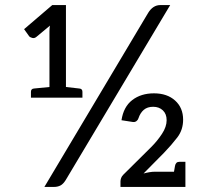

<svg xmlns="http://www.w3.org/2000/svg" viewBox="-20 -737 826 757"><path d="M102 -352V-375Q102 -387 114 -388L175 -394V-614Q175 -619 175.5 -625Q176 -631 177 -636L124 -592Q116 -585 107 -587.5Q98 -590 95 -594L75 -622L186 -717H240V-394L293 -388Q305 -387 305 -375V-352ZM155 0 564 -686Q583 -717 612 -717H651L239 -27Q229 -11 218 -5.5Q207 0 193 0ZM455 0V-22Q455 -28 457.5 -35Q460 -42 466 -48L577 -158Q600 -181 618.5 -209Q637 -237 637 -263Q637 -288 622 -302Q607 -316 584 -316Q561 -316 547 -304Q533 -292 526 -271Q524 -264 518 -259.5Q512 -255 504 -256L459 -263Q467 -316 501.5 -342.5Q536 -369 587 -369Q639 -369 670.5 -340.5Q702 -312 702 -265Q702 -225 679 -195Q656 -165 627 -135L546 -53Q557 -56 569 -58Q581 -60 591 -60H666L670 -83Q673 -99 687 -99H711V0Z"/></svg>

Font: Aleo
Style: Regular
Weight: 400
Designer: Alessio Laiso
Foundry: Alessio Laiso
Version: Version 2.001; ttfautohint (v1.8.4.7-5d5b);gftools[0.9.29]